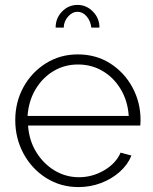

<svg xmlns="http://www.w3.org/2000/svg" viewBox="-20 -750 623 780"><path d="M299 10Q226 10 167.5 -27Q109 -64 75.5 -126Q42 -188 42 -262Q42 -335 75 -395.5Q108 -456 166 -492.5Q224 -529 296 -529Q370 -529 427.5 -492.5Q485 -456 518 -395Q551 -334 551 -262Q551 -250 550 -240H94Q98 -180 127 -132.5Q156 -85 201.5 -57.5Q247 -30 301 -30Q355 -30 403 -58Q451 -86 470 -130L514 -118Q499 -81 466.5 -52Q434 -23 390.5 -6.5Q347 10 299 10ZM92 -279H503Q499 -340 470.5 -387.5Q442 -435 397 -461.5Q352 -488 297 -488Q242 -488 197 -461Q152 -434 124 -386.5Q96 -339 92 -279ZM295 -702Q273 -702 256 -682Q239 -662 239 -638H206Q206 -676 232 -703Q258 -730 295 -730Q331 -730 357.5 -703Q384 -676 384 -638H351Q348 -665 332 -683.5Q316 -702 295 -702Z"/></svg>

Font: Raleway Light
Style: Regular
Weight: 300
Designer: Matt McInerney, Pablo Impallari, Rodrigo Fuenzalida
Foundry: Matt McInerney, Pablo Impallari, Rodrigo Fuenzalida
Version: Version 4.026